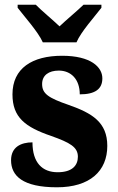

<svg xmlns="http://www.w3.org/2000/svg" viewBox="-20 -786 501 816"><path d="M162 -606H305C324 -651 382 -715 411 -753V-766H335C312 -743 261 -701 233 -674C205 -701 154 -743 132 -766H55V-753C84 -715 142 -651 162 -606ZM222 10C362 10 436 -59 436 -166C436 -266 372 -305 272 -340C185 -370 159 -388 159 -429C159 -466 187 -486 230 -486C281 -486 319 -450 319 -385C385 -385 415 -408 415 -453C415 -501 366 -549 244 -549C117 -549 33 -496 33 -385C33 -287 87 -246 198 -208C277 -180 311 -161 311 -120C311 -83 287 -54 225 -54C160 -54 118 -94 118 -181C69 -181 27 -161 27 -105C27 -39 76 10 222 10Z"/></svg>

Font: Noto Serif Devanagari SemiCondensed ExtraBold
Style: Regular
Weight: 800
Width: 4
Designer: Universal Thirst, Indian Type Foundry and the Monotype Design Team
Foundry: Monotype Imaging Inc.
Version: Version 2.004